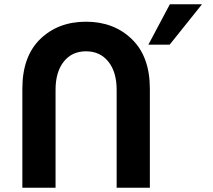

<svg xmlns="http://www.w3.org/2000/svg" viewBox="-20 -882 1003 902"><path d="M241 0H85V-465Q85 -617 169 -698.5Q253 -780 384 -780Q515 -780 599.5 -698Q684 -616 684 -465V0H528V-460Q528 -544 489 -592.5Q450 -641 384 -641Q318 -641 279.5 -592.5Q241 -544 241 -460ZM929 -862 777 -672H677L778 -862Z"/></svg>

Font: Montserrat_am3
Style: Bold
Weight: 700
Designer: Julieta Ulanovsky
Foundry: Julieta Ulanovsky. Armenina letters added by Vahan Hovhannisyan
Version: Version 2.001